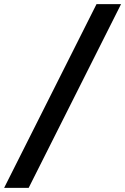

<svg xmlns="http://www.w3.org/2000/svg" viewBox="-86 -760 607 931"><path d="M53 151H-66L382 -740H501Z"/></svg>

Font: IBM Plex Sans Condensed
Style: Bold Italic
Weight: 700
Width: 3
Italic angle: -11.31°
Designer: Mike Abbink, Paul van der Laan, Pieter van Rosmalen
Foundry: Bold Monday
Version: Version 3.201